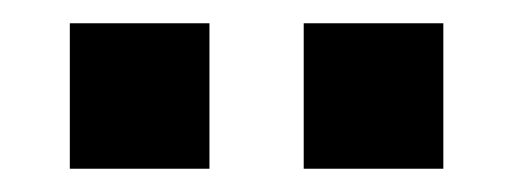

<svg xmlns="http://www.w3.org/2000/svg" viewBox="-20 -750 441 165"><path d="M40 -605V-730H160V-605ZM241 -605V-730H361V-605Z"/></svg>

Font: Hubot Sans Condensed ExtraLight SemiBold
Style: Regular
Weight: 600
Version: Version 2.000